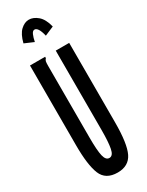

<svg xmlns="http://www.w3.org/2000/svg" viewBox="-216 -845 682 891"><g transform="rotate(-30 125.0 -399.5)"><path d="M126 11Q62 11 41.5 -39.5Q21 -90 21 -195V-623H102V-616Q96 -610 94.5 -603Q93 -596 93 -579V-194Q93 -126 100 -96.5Q107 -67 126 -67Q146 -67 152.5 -100.5Q159 -134 159 -197V-623H231V-198Q231 -83 208 -36Q185 11 126 11ZM95 -706 46 -727Q57 -771 78 -790.5Q99 -810 122 -810Q146 -810 169 -790.5Q192 -771 203 -727L154 -706Q142 -757 122 -757Q112 -757 105.5 -742Q99 -727 95 -706Z"/></g></svg>

Font: Inconsolata UltraCondensed Bold
Style: Regular
Weight: 700
Width: 1
Monospace: yes
Designer: Raph Levien, Cyreal, Brenton Simpson
Foundry: Raph Levien, Cyreal, Google
Version: Version 3.001; ttfautohint (v1.8.2.53-6de2)